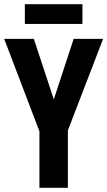

<svg xmlns="http://www.w3.org/2000/svg" viewBox="-20 -900 514 920"><path d="M237.8 -423.8 333 -713.9H474.1L305.2 -274.9V0H168.9V-271L0 -713.9H142.1ZM375 -879.9V-785.2H99.1V-879.9Z"/></svg>

Font: Open Sans Condensed
Style: Regular
Weight: 400
Width: 3
Designer: Monotype Design Team
Foundry: Monotype Imaging Inc.
Version: Version 3.000